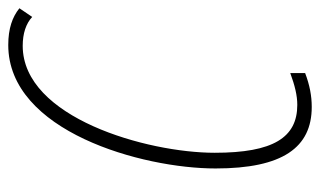

<svg xmlns="http://www.w3.org/2000/svg" viewBox="-175 -590 775 465"><g transform="rotate(-90 212.5 -357.5)"><path d="M186 10C213 10 239 5 268 -6V-42C238 -31 214 -25 191 -25C112 -25 75 -83 75 -225C75 -389 160 -690 334 -690C364 -690 388 -682 404 -667L425 -698C404 -715 376 -725 336 -725C127 -725 37 -401 37 -223C37 -60 88 10 186 10Z"/></g></svg>

Font: Noto Sans ExtraCondensed ExtraLight
Style: Italic
Weight: 200
Width: 2
Italic angle: -12°
Designer: Monotype Design Team
Foundry: Monotype Imaging Inc.
Version: Version 2.013